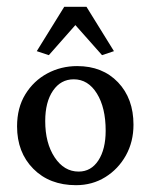

<svg xmlns="http://www.w3.org/2000/svg" viewBox="-20 -540 444 566"><path d="M204.1 5.9Q126 5.9 78.1 -42.5Q30.3 -90.8 30.3 -167.5Q30.3 -222.2 54.7 -262Q79.1 -301.8 119.4 -323.5Q159.7 -345.2 207.5 -345.2Q282.2 -345.2 327.9 -297.4Q373.5 -249.5 373.5 -172.4Q373.5 -122.1 351.1 -81.8Q328.6 -41.5 290.3 -17.8Q252 5.9 204.1 5.9ZM211.9 -34.2Q248.5 -34.2 270 -67.1Q291.5 -100.1 291.5 -154.8Q291.5 -222.7 265.6 -264.4Q239.7 -306.2 197.3 -306.2Q159.2 -306.2 136.2 -272.7Q113.3 -239.3 113.3 -183.1Q113.3 -118.2 141.1 -76.2Q168.9 -34.2 211.9 -34.2ZM315.9 -389.2 280.8 -377.4 177.7 -493.7H226.6L124 -377.4L88.4 -389.2L169.4 -520H234.9Z"/></svg>

Font: Lateef
Style: Regular
Weight: 400
Designer: SIL International
Foundry: SIL International
Version: Version 4.200